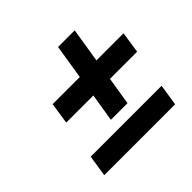

<svg xmlns="http://www.w3.org/2000/svg" viewBox="-141 -724 881 881"><g transform="rotate(-45 300.0 -283.0)"><path d="M271 -158.2 293 -293.9H117.2L132.8 -397.9H309.1L335.9 -565.9H443.8L417 -397.9H592.8L577.1 -293.9H400.9L378.9 -158.2ZM69.8 0 85.9 -104H545.9L529.8 0Z"/></g></svg>

Font: Office Code Pro D Bold Italic
Style: Regular
Weight: 700
Italic angle: -9°
Designer: Nathan Rutzky & Paul D. Hunt
Foundry: Adobe Systems Incorporated
Version: Version 1.004;PS 001.004;hotconv 1.0.70;makeotf.lib2.5.58329